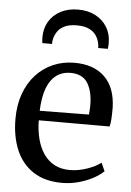

<svg xmlns="http://www.w3.org/2000/svg" viewBox="-56 -850 619 904"><g transform="rotate(5 253.0 -398.0)"><path d="M271.5 11Q190 11 135.5 -24.5Q81 -60 54 -123.5Q27 -187 27 -270.5Q27 -336.5 46.2 -389.5Q65.5 -442.5 100 -480Q134.5 -517.5 180.8 -537.5Q227 -557.5 281 -557.5Q373 -557.5 424.5 -507.2Q476 -457 478.5 -362Q478.5 -332 477.2 -310.2Q476 -288.5 472 -273H137Q137.5 -225 148 -184.8Q158.5 -144.5 179 -114.8Q199.5 -85 230.2 -68.8Q261 -52.5 302 -52.5Q343 -52.5 384.5 -67Q426 -81.5 449 -100L466.5 -61Q448.5 -43 418 -26.5Q387.5 -10 349.5 0.5Q311.5 11 271.5 11ZM137.5 -318 370 -320.5Q371 -330.5 371.8 -342.8Q372.5 -355 372.5 -365Q372.5 -429.5 348.2 -469Q324 -508.5 266.5 -508.5Q239 -508.5 216 -497.5Q193 -486.5 176 -463.5Q159 -440.5 149.2 -404.5Q139.5 -368.5 137.5 -318ZM277 -808.5Q324 -808.5 359.2 -789.8Q394.5 -771 414 -738.5Q433.5 -706 433.5 -664.5Q433.5 -658 433 -650.5Q432.5 -643 431.5 -636.5H386Q386 -640 385.8 -644.8Q385.5 -649.5 384.5 -654.5Q381.5 -674 370.5 -692.2Q359.5 -710.5 337 -722.2Q314.5 -734 277 -734Q240 -734 217.2 -722.2Q194.5 -710.5 183.5 -692.2Q172.5 -674 169 -654.5Q168.5 -649.5 168.2 -644.8Q168 -640 168 -636.5H122Q121 -643 120.5 -650.5Q120 -658 120 -664.5Q120 -706 139.2 -738.5Q158.5 -771 194 -789.8Q229.5 -808.5 277 -808.5Z"/></g></svg>

Font: Merriweather 48pt
Style: Regular
Weight: 400
Version: Version 2.100